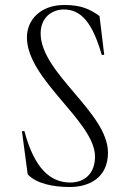

<svg xmlns="http://www.w3.org/2000/svg" viewBox="-20 -735 522 770"><path d="M260 15C336 15 413 -21 413 -123C413 -284 143 -441 143 -601C143 -665 188 -696 234 -697C306 -698 351 -643 388 -515H398L379 -671C340 -698 307 -715 238 -715C143 -715 88 -656 88 -585C88 -415 361 -248 361 -107C361 -35 315 -3 262 -3C183 -3 118 -58 78 -209H68L91 -36C125 1 192 15 260 15Z"/></svg>

Font: Sprat Condensed Light
Style: Regular
Weight: 300
Width: 3
Designer: Ethan Nakache
Foundry: Collletttivo
Version: Version 2.000;Glyphs 3.2 (3217)